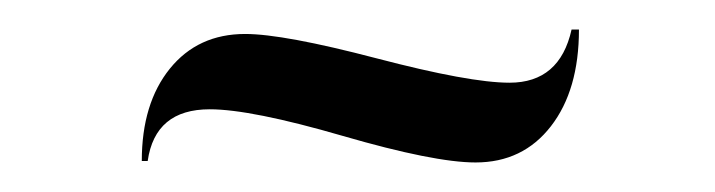

<svg xmlns="http://www.w3.org/2000/svg" viewBox="-20 -336 484 130"><path d="M80 -227H76Q76 -266 95 -289.5Q114 -313 146 -313Q172 -313 235 -296.5Q298 -280 325 -280Q359 -280 367 -316H372Q372 -275 353 -250.5Q334 -226 302 -226Q274 -226 212 -244Q150 -262 122 -262Q85 -262 80 -227Z"/></svg>

Font: Libre Caslon Display
Style: Regular
Weight: 400
Designer: Pablo Impallari, Rodrigo Fuenzalida
Foundry: Pablo Impallari, Rodrigo Fuenzalida
Version: Version 1.002